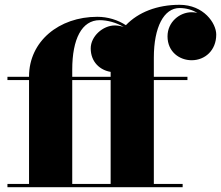

<svg xmlns="http://www.w3.org/2000/svg" viewBox="-20 -780 921 800"><path d="M11 -13.5V0H741V-13.5H621V-446.5H761V-460H621V-540C621 -667 663 -746.5 728 -746.5C756.5 -746.5 781.5 -738.5 802.5 -726.5C794.5 -728 786.5 -729 778.5 -729C728.5 -729 678 -688.5 678 -628.5C678 -563.5 728.5 -529 778.5 -529C834 -529 881 -570 881 -636C881 -683 829 -760 728 -760C635 -760 556 -729 504.5 -675C472 -696.5 429.5 -710 385.5 -710C225.5 -710 101 -607.5 101 -461.5V-460H11V-446.5H101V-13.5ZM281 -490C281 -617 320.5 -696 395.5 -696C427 -696 465 -686 495.5 -667.5C483.5 -671.5 471 -674 458.5 -674C408.5 -674 358 -628.5 358 -578.5C358 -521 397.5 -487.5 441 -480.5V-460H281ZM281 -13.5V-446.5H441V-13.5Z"/></svg>

Font: Bodoni* 16pt Fatface
Style: Regular
Weight: 900
Version: Version 2.3